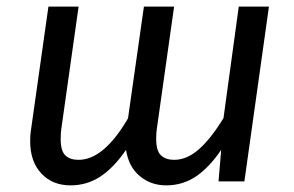

<svg xmlns="http://www.w3.org/2000/svg" viewBox="-20 -547 888 579"><path d="M791 -527 717 0H639L647 -95Q611 -42 571 -15Q531 12 481 12Q435 12 401.5 -16Q368 -44 360 -95Q323 -41 282.5 -14.5Q242 12 193 12Q138 12 104.5 -24Q71 -60 71 -121Q71 -141 73 -152L126 -527H217L165 -159Q163 -147 163 -127Q163 -92 177 -78.5Q191 -65 217 -65Q293 -65 366 -190L414 -527H505L453 -159Q451 -147 451 -128Q451 -92 465.5 -78.5Q480 -65 505 -65Q544 -65 580.5 -97.5Q617 -130 654 -191L700 -527Z"/></svg>

Font: Fira Sans
Style: Italic
Weight: 400
Italic angle: -8°
Designer: bBox Type GmbH & Carrois Corporate GbR & Edenspiekermann AG
Foundry: bBox Type GmbH & Carrois Corporate GbR & Edenspiekermann AG
Version: Version 4.301